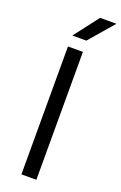

<svg xmlns="http://www.w3.org/2000/svg" viewBox="-178 -995 659 1044"><g transform="rotate(20 151.0 -473.0)"><path d="M97 0V-740H183.5V0ZM99 -804 208 -946H302.5L180 -804Z"/></g></svg>

Font: Encode Sans Expanded Expanded
Style: Regular
Weight: 400
Width: 7
Designer: Multiple Designers
Foundry: Impallari Type
Version: Version 3.000; ttfautohint (v1.8.3) -l 8 -r 50 -G 200 -x 14 